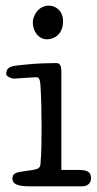

<svg xmlns="http://www.w3.org/2000/svg" viewBox="-20 -659 342 679"><path d="M197 -401C197 -422 195 -436 179 -436C159 -436 109 -435 75 -431C29 -426 2 -428 2 -397C2 -389 20 -381 30 -381C40 -381 97 -386 108 -386C119 -386 122 -375 123 -359C126 -309 127 -264 127 -213C127 -174 127 -119 123 -77C121 -63 112 -60 83 -56C47 -50 24 -52 24 -27C24 -1 61 0 93 0H272C288 0 302 -11 302 -28C302 -55 283 -58 254 -58H197ZM96 -580C96 -546 118 -520 146 -520C170 -520 203 -536 203 -584C203 -618 180 -639 153 -639C113 -639 96 -600 96 -580Z"/></svg>

Font: Life Savers
Style: Bold
Weight: 700
Designer: Pablo Impallari, Rodrigo Fuenzalida, Brenda Gallo
Foundry: Pablo Impallari, Rodrigo Fuenzalida, Brenda Gallo
Version: Version 3.000